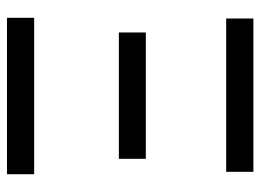

<svg xmlns="http://www.w3.org/2000/svg" viewBox="-118 -629 747 551"><g transform="rotate(90 255.5 -353.5)"><path d="M31.1 -78H480V0H31.1ZM73.2 -398.5H435.8V-321.1H73.2ZM33.1 -707.2H473.1V-629.1H33.1Z"/></g></svg>

Font: Pretendard Variable
Style: Regular
Weight: 400
Designer: Base glyphs from Inter by Rasmus Andersson; Hangul glyphs from Noto Sans CJK(Source Han Sans) by Jang Soo-young and Kang
Foundry: Kil Hyung-jin
Version: Version 1.100;FEAKit 1.0